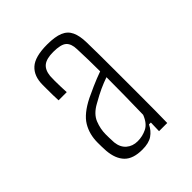

<svg xmlns="http://www.w3.org/2000/svg" viewBox="-134 -882 581 581"><g transform="rotate(-45 156.0 -591.5)"><path d="M141 -377Q101.5 -377 82.8 -396.2Q64 -415.5 61 -452Q60.5 -461 60.2 -469.2Q60 -477.5 60 -488Q60 -523.5 76.5 -551Q93 -578.5 138 -601Q150 -607 172.8 -617Q195.5 -627 218 -635Q218 -660 217.5 -684Q217 -708 216 -732Q215.5 -755.5 203.8 -766.2Q192 -777 159 -777Q130.5 -777 117 -766.5Q103.5 -756 101 -732Q100.5 -724.5 100.5 -711.5Q100.5 -698.5 101 -685Q101.5 -671.5 102 -662H67Q66.5 -670 66.2 -685.2Q66 -700.5 66 -713.8Q66 -727 66 -729Q66 -766.5 87.8 -786.2Q109.5 -806 162 -806Q195.5 -806 214.8 -798Q234 -790 242.2 -772.2Q250.5 -754.5 251 -726Q251.5 -707 251.8 -671.8Q252 -636.5 252 -593.8Q252 -551 252 -508.8Q252 -466.5 251.8 -432.5Q251.5 -398.5 251 -381H216Q216 -390 216.5 -399Q217 -408 217 -417H209Q200 -398.5 184.5 -387.8Q169 -377 141 -377ZM149 -405Q169.5 -405 188 -414Q206.5 -423 217 -450Q218 -493.5 218.5 -533Q219 -572.5 219 -609Q200.5 -602.5 184 -595Q167.5 -587.5 142 -573Q113.5 -557.5 104.2 -534.5Q95 -511.5 95 -488Q95 -486 95.2 -473.2Q95.5 -460.5 96 -453Q98.5 -430 113 -417.5Q127.5 -405 149 -405Z"/></g></svg>

Font: Big Shoulders Text Thin Thin
Style: Regular
Weight: 250
Version: Version 2.002